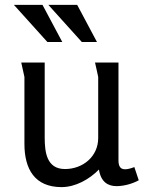

<svg xmlns="http://www.w3.org/2000/svg" viewBox="-20 -753 593 786"><path d="M296 -733H178L315 -581H377ZM154 -733H37L174 -581H235ZM163 -497H67L80 -438V-164C80 -61 122 13 232 13C289 13 346 -19 385 -59C393 -8 422 9 457 9C486 9 521 0 548 -15L530 -69C514 -63 502 -60 492 -60C473 -60 465 -72 465 -97V-497H369C370 -492 382 -440 382 -438V-188C382 -112 319 -61 246 -61C170 -61 163 -132 163 -191Z"/></svg>

Font: Rosario
Style: Regular
Weight: 400
Designer: Hector Gatti
Foundry: Omnibus Type
Version: Version 1.100